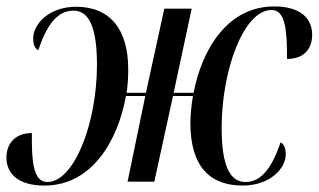

<svg xmlns="http://www.w3.org/2000/svg" viewBox="-30 -564 989 596"><path d="M108 12C258 12 337 -132 361 -266H421L366 0H449L507 -266H569C564 -237 561 -208 561 -182C561 -49 620 12 723 12C807 12 857 -40 857 -85C857 -106 850 -118 841 -122C814 -43 781 1 732 1C685 1 658 -47 658 -167C658 -345 726 -533 813 -533C857 -533 861 -467 861 -381C916 -381 939 -415 939 -456C939 -506 904 -544 821 -544C674 -544 596 -407 571 -276H509L565 -537H480L423 -276H363C367 -302 368 -326 368 -349C368 -474 311 -543 206 -543C124 -543 73 -491 73 -444C73 -424 80 -412 89 -408C115 -488 149 -531 198 -531C245 -531 271 -482 271 -363C271 -181 200 1 117 1C72 1 68 -67 69 -151C14 -151 -10 -115 -10 -75C-10 -26 25 12 108 12Z"/></svg>

Font: Noto Serif Display Condensed Medium
Style: Italic
Weight: 500
Width: 3
Italic angle: -12°
Designer: Monotype Design Team
Foundry: Monotype Imaging Inc.
Version: Version 2.009